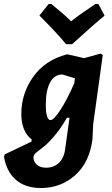

<svg xmlns="http://www.w3.org/2000/svg" viewBox="-73 -747 561 964"><path d="M421 -727 452 -669Q409 -634 289 -525H259Q210 -584 125 -669L171 -727H185Q256 -669 284 -640Q312 -664 406 -727ZM267 -474 349 -455 432 -478 443 -471 395 -124 391 -46Q376 69 304 133Q232 197 133 197Q52 197 5 154Q-42 111 -53 39L-49 28L85 -36L86 -47Q34 -87 34 -175Q34 -277 93.5 -361Q153 -445 262 -474ZM157 -224Q157 -144 181 -144Q196 -144 228.5 -192.5Q261 -241 300 -329L303 -354L240 -373Q200 -373 178.5 -333Q157 -293 157 -224ZM159 95Q198 95 224 69.5Q250 44 255 -5L276 -156H263Q218 -76 157 -19L109 19Q95 30 95 44Q95 64 111.5 79.5Q128 95 159 95Z"/></svg>

Font: Alegreya Sans SC ExtraBold
Style: Italic
Weight: 800
Italic angle: -7°
Designer: Juan Pablo del Peral
Foundry: Huerta Tipografica
Version: Version 2.007